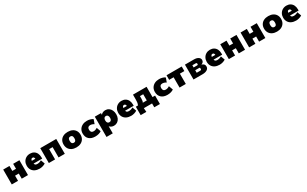

<svg xmlns="http://www.w3.org/2000/svg" viewBox="455 -2926 8847 5527"><g transform="rotate(-30 4878.0 -163.0)"><path d="M68 -494H276V-329H399V-494H607V0H399V-171H276V0H68Z M1198 -206H911Q920 -171 942 -156.5Q964 -142 1006 -142Q1040 -142 1076.5 -153Q1113 -164 1140 -183L1190 -48Q1152 -22 1099.5 -6.5Q1047 9 995 9Q907 9 842.5 -22.5Q778 -54 743.5 -112.5Q709 -171 709 -249Q709 -323 741.5 -381.5Q774 -440 831.5 -473Q889 -506 961 -506Q1033 -506 1086.5 -474.5Q1140 -443 1169 -385Q1198 -327 1198 -249ZM907 -300H1025Q1019 -368 967 -368Q941 -368 926.5 -351.5Q912 -335 907 -300Z M1300 -494H1831V0H1623V-342H1508V0H1300Z M1933 -250Q1933 -329 1968 -386.5Q2003 -444 2066.5 -475Q2130 -506 2216 -506Q2302 -506 2365.5 -475Q2429 -444 2464 -386.5Q2499 -329 2499 -250Q2499 -171 2464 -112.5Q2429 -54 2365 -22.5Q2301 9 2216 9Q2131 9 2067 -22.5Q2003 -54 1968 -112.5Q1933 -171 1933 -250ZM2294 -250Q2294 -306 2275 -330Q2256 -354 2216 -354Q2177 -354 2157.5 -330Q2138 -306 2138 -250Q2138 -195 2158 -170Q2178 -145 2217 -145Q2256 -145 2275 -169.5Q2294 -194 2294 -250Z M2567 -246Q2567 -324 2603 -382.5Q2639 -441 2704 -473.5Q2769 -506 2854 -506Q2910 -506 2963.5 -490.5Q3017 -475 3050 -449L2999 -309Q2977 -327 2941.5 -339Q2906 -351 2876 -351Q2780 -351 2780 -251Q2780 -146 2876 -146Q2906 -146 2941.5 -158Q2977 -170 2999 -189L3050 -49Q3015 -22 2960.5 -6.5Q2906 9 2845 9Q2714 9 2640.5 -59Q2567 -127 2567 -246Z M3683 -246Q3683 -170 3655 -112Q3627 -54 3577.5 -22.5Q3528 9 3465 9Q3421 9 3382 -8.5Q3343 -26 3321 -56V180H3113V-494H3318V-437Q3339 -469 3379 -487.5Q3419 -506 3465 -506Q3528 -506 3577.5 -473.5Q3627 -441 3655 -381.5Q3683 -322 3683 -246ZM3478 -246Q3478 -297 3457 -325Q3436 -353 3398 -353Q3360 -353 3339 -326Q3318 -299 3318 -248Q3318 -198 3339 -171.5Q3360 -145 3399 -145Q3437 -145 3457.5 -171Q3478 -197 3478 -246Z M4240 -206H3953Q3962 -171 3984 -156.5Q4006 -142 4048 -142Q4082 -142 4118.5 -153Q4155 -164 4182 -183L4232 -48Q4194 -22 4141.5 -6.5Q4089 9 4037 9Q3949 9 3884.5 -22.5Q3820 -54 3785.5 -112.5Q3751 -171 3751 -249Q3751 -323 3783.5 -381.5Q3816 -440 3873.5 -473Q3931 -506 4003 -506Q4075 -506 4128.5 -474.5Q4182 -443 4211 -385Q4240 -327 4240 -249ZM3949 -300H4067Q4061 -368 4009 -368Q3983 -368 3968.5 -351.5Q3954 -335 3949 -300Z M4919 -152V128H4731V0H4458L4467 128H4279V-152H4351Q4373 -202 4377.5 -246.5Q4382 -291 4382 -344V-494H4834V-152ZM4643 -357H4534L4535 -283Q4535 -184 4509 -151H4643Z M4966 -246Q4966 -324 5002 -382.5Q5038 -441 5103 -473.5Q5168 -506 5253 -506Q5309 -506 5362.5 -490.5Q5416 -475 5449 -449L5398 -309Q5376 -327 5340.5 -339Q5305 -351 5275 -351Q5179 -351 5179 -251Q5179 -146 5275 -146Q5305 -146 5340.5 -158Q5376 -170 5398 -189L5449 -49Q5414 -22 5359.5 -6.5Q5305 9 5244 9Q5113 9 5039.5 -59Q4966 -127 4966 -246Z M5645 -342H5497V-494H6002V-342H5853V0H5645Z M6109 -494H6409Q6500 -494 6553 -457.5Q6606 -421 6606 -365Q6606 -324 6583 -297Q6560 -270 6521 -257Q6573 -241 6597 -213Q6621 -185 6621 -141Q6621 -73 6562 -36.5Q6503 0 6412 0H6109ZM6391 -299Q6416 -299 6424.5 -305.5Q6433 -312 6433 -332Q6433 -354 6423.5 -363Q6414 -372 6393 -372H6285V-299ZM6395 -122Q6420 -122 6432 -132Q6444 -142 6444 -164Q6444 -189 6439 -198Q6434 -207 6413 -207H6285V-122Z M7181 -206H6894Q6903 -171 6925 -156.5Q6947 -142 6989 -142Q7023 -142 7059.5 -153Q7096 -164 7123 -183L7173 -48Q7135 -22 7082.5 -6.5Q7030 9 6978 9Q6890 9 6825.5 -22.5Q6761 -54 6726.5 -112.5Q6692 -171 6692 -249Q6692 -323 6724.5 -381.5Q6757 -440 6814.5 -473Q6872 -506 6944 -506Q7016 -506 7069.5 -474.5Q7123 -443 7152 -385Q7181 -327 7181 -249ZM6890 -300H7008Q7002 -368 6950 -368Q6924 -368 6909.5 -351.5Q6895 -335 6890 -300Z M7283 -494H7491V-329H7614V-494H7822V0H7614V-171H7491V0H7283Z M7958 -494H8166V-329H8289V-494H8497V0H8289V-171H8166V0H7958Z M8599 -250Q8599 -329 8634 -386.5Q8669 -444 8732.5 -475Q8796 -506 8882 -506Q8968 -506 9031.5 -475Q9095 -444 9130 -386.5Q9165 -329 9165 -250Q9165 -171 9130 -112.5Q9095 -54 9031 -22.5Q8967 9 8882 9Q8797 9 8733 -22.5Q8669 -54 8634 -112.5Q8599 -171 8599 -250ZM8960 -250Q8960 -306 8941 -330Q8922 -354 8882 -354Q8843 -354 8823.5 -330Q8804 -306 8804 -250Q8804 -195 8824 -170Q8844 -145 8883 -145Q8922 -145 8941 -169.5Q8960 -194 8960 -250Z M9722 -206H9435Q9444 -171 9466 -156.5Q9488 -142 9530 -142Q9564 -142 9600.5 -153Q9637 -164 9664 -183L9714 -48Q9676 -22 9623.5 -6.5Q9571 9 9519 9Q9431 9 9366.5 -22.5Q9302 -54 9267.5 -112.5Q9233 -171 9233 -249Q9233 -323 9265.5 -381.5Q9298 -440 9355.5 -473Q9413 -506 9485 -506Q9557 -506 9610.5 -474.5Q9664 -443 9693 -385Q9722 -327 9722 -249ZM9431 -300H9549Q9543 -368 9491 -368Q9465 -368 9450.5 -351.5Q9436 -335 9431 -300Z"/></g></svg>

Font: Nunito Sans Heavy
Style: Regular
Weight: 400
Designer: Vernon Adams
Foundry: Vernon Adams
Version: Version 2.500